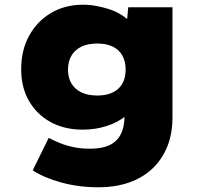

<svg xmlns="http://www.w3.org/2000/svg" viewBox="-20 -566 869 816"><path d="M400 230Q314 230 240 209.5Q166 189 119 158L187 20Q210 32 236 42.5Q262 53 293.5 59.5Q325 66 364 66Q412 66 444 51.5Q476 37 492.5 6Q509 -25 509 -71V-135L554 -131Q545 -98 513 -72Q481 -46 433.5 -30.5Q386 -15 331 -15Q254 -15 195.5 -47Q137 -79 103.5 -136.5Q70 -194 70 -272Q70 -353 104 -414.5Q138 -476 197 -511Q256 -546 334 -546Q361 -546 390.5 -540.5Q420 -535 448 -525.5Q476 -516 499 -501Q522 -486 537 -467.5Q552 -449 555 -426L514 -417L525 -535H713V-68Q713 5 689.5 60.5Q666 116 624 154Q582 192 524.5 211Q467 230 400 230ZM394 -160Q432 -160 459 -173Q486 -186 500 -210.5Q514 -235 514 -270Q514 -305 500 -330Q486 -355 459 -368Q432 -381 394 -381Q354 -381 326.5 -368Q299 -355 284 -330Q269 -305 269 -270Q269 -235 284 -210.5Q299 -186 326.5 -173Q354 -160 394 -160Z"/></svg>

Font: Lexend Exa Black
Style: Regular
Weight: 900
Designer: Bonnie Shaver-Troup, Thomas Jockin
Foundry: Lexend
Version: Version 1.007